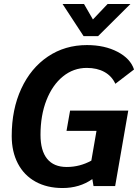

<svg xmlns="http://www.w3.org/2000/svg" viewBox="-20 -937 695 967"><path d="M333 -380H626L560 0H451L445 -35Q381 10 295 10Q217 10 159 -22Q101 -54 70 -113.5Q39 -173 39 -252Q39 -386 87 -490Q135 -594 221 -652Q307 -710 418 -710Q507 -710 572 -676Q637 -642 655 -587L561 -515Q543 -554 506 -574.5Q469 -595 417 -595Q350 -595 297 -552Q244 -509 214 -432.5Q184 -356 184 -258Q184 -178 217.5 -137Q251 -96 316 -96Q382 -96 440 -128L466 -278H315ZM295 -917H403L448 -839L522 -917H637L474 -755H401Z"/></svg>

Font: Sarabun
Style: Bold Italic
Weight: 700
Italic angle: -10°
Designer: Suppakit Chalermlarp | Katatrad Co.,Ltd.
Foundry: Cadson Demak Co.,Ltd.
Version: Version 1.000; ttfautohint (v1.6)